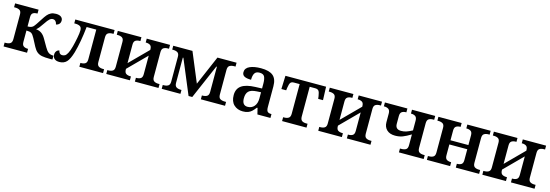

<svg xmlns="http://www.w3.org/2000/svg" viewBox="17 -1423 6612 2308"><g transform="rotate(15 3322.5 -269.0)"><path d="M17 -48H32Q66 -48 87 -61.5Q108 -75 108 -116V-422Q108 -461 87 -474.5Q66 -488 32 -488H17V-536H309V-488H307Q274 -488 253.5 -475Q233 -462 233 -424V-307Q259 -307 274.5 -312Q290 -317 302 -328Q313 -339 331.5 -366Q350 -393 372 -428Q399 -471 418 -493.5Q437 -516 462.5 -529Q488 -542 525 -542Q568 -542 589.5 -525Q611 -508 611 -481Q611 -454 595.5 -437.5Q580 -421 557 -418Q553 -442 539.5 -456.5Q526 -471 504 -471Q484 -471 464.5 -453.5Q445 -436 418 -395Q391 -355 374.5 -334.5Q358 -314 341 -301Q380 -298 409.5 -277.5Q439 -257 463 -214L517 -121Q540 -80 563.5 -64Q587 -48 622 -48H625V0H586Q529 0 493.5 -7Q458 -14 432.5 -34.5Q407 -55 386 -95L336 -190Q314 -232 294.5 -244Q275 -256 233 -256V-114Q233 -75 253.5 -61.5Q274 -48 307 -48H309V0H17Z M629 -63Q629 -91 644 -108.5Q659 -126 679 -126Q679 -109 691.5 -95Q704 -81 724 -81Q744 -81 759 -90Q774 -99 790 -128.5Q806 -158 822 -218Q835 -267 847 -329.5Q859 -392 859 -426Q859 -462 838 -475Q817 -488 779 -488H766V-536H1255V-488H1242Q1208 -488 1187 -474.5Q1166 -461 1166 -422V-114Q1166 -75 1187 -61.5Q1208 -48 1242 -48H1255V0H960V-48H968Q1001 -48 1021 -61.5Q1041 -75 1041 -114V-484H921Q901 -293 862 -155Q835 -64 801.5 -28.5Q768 7 711 7Q672 7 650.5 -11.5Q629 -30 629 -63Z M1295 -48H1307Q1341 -48 1362 -61.5Q1383 -75 1383 -114V-422Q1383 -461 1362 -474.5Q1341 -488 1307 -488H1295V-536H1589V-488H1582Q1549 -488 1528.5 -474.5Q1508 -461 1508 -422V-192L1731 -416V-422Q1731 -461 1711 -474.5Q1691 -488 1658 -488H1655V-536H1945V-488H1932Q1898 -488 1877 -474.5Q1856 -461 1856 -422V-114Q1856 -75 1877 -61.5Q1898 -48 1932 -48H1945V0H1651V-48H1658Q1691 -48 1711 -61.5Q1731 -75 1731 -114V-345L1508 -121V-114Q1508 -75 1528.5 -61.5Q1549 -48 1582 -48H1589V0H1295Z M1985 -48H1997Q2031 -48 2052 -61.5Q2073 -75 2073 -114V-422Q2073 -461 2052 -474.5Q2031 -488 1997 -488H1985V-536H2224L2377 -169L2535 -536H2773V-488H2760Q2721 -488 2699.5 -474.5Q2678 -461 2678 -421V-115Q2678 -75 2699.5 -61.5Q2721 -48 2760 -48H2773V0H2472V-48H2475Q2514 -48 2535.5 -61.5Q2557 -75 2557 -115V-428H2550L2365 0H2319L2140 -428H2133V-115Q2133 -75 2154.5 -61.5Q2176 -48 2215 -48H2218V0H1985Z M2840 -152Q2840 -231 2895.5 -270Q2951 -309 3066 -313L3149 -316V-374Q3149 -434 3134 -463Q3119 -492 3072 -492Q3028 -492 3011 -464Q2994 -436 2994 -383Q2937 -383 2909.5 -398.5Q2882 -414 2882 -448Q2882 -499 2936 -523.5Q2990 -548 3076 -548Q3178 -548 3226 -508Q3274 -468 3274 -376V-119Q3274 -78 3287.5 -63Q3301 -48 3335 -48H3338V0H3176L3157 -77H3149Q3124 -45 3105 -27.5Q3086 -10 3060 0Q3034 10 2996 10Q2927 10 2883.5 -31.5Q2840 -73 2840 -152ZM3149 -191V-269L3095 -266Q3025 -262 2996.5 -233.5Q2968 -205 2968 -147Q2968 -58 3037 -58Q3088 -58 3118.5 -94Q3149 -130 3149 -191Z M3483 -48H3495Q3531 -48 3551.5 -62Q3572 -76 3572 -115V-484H3502Q3471 -484 3458.5 -467.5Q3446 -451 3439 -403L3435 -370H3375L3381 -536H3887L3893 -370H3833L3829 -403Q3822 -451 3809 -467.5Q3796 -484 3765 -484H3697V-115Q3697 -76 3716.5 -62Q3736 -48 3771 -48H3787V0H3483Z M3933 -48H3945Q3979 -48 4000 -61.5Q4021 -75 4021 -114V-422Q4021 -461 4000 -474.5Q3979 -488 3945 -488H3933V-536H4227V-488H4220Q4187 -488 4166.5 -474.5Q4146 -461 4146 -422V-192L4369 -416V-422Q4369 -461 4349 -474.5Q4329 -488 4296 -488H4293V-536H4583V-488H4570Q4536 -488 4515 -474.5Q4494 -461 4494 -422V-114Q4494 -75 4515 -61.5Q4536 -48 4570 -48H4583V0H4289V-48H4296Q4329 -48 4349 -61.5Q4369 -75 4369 -114V-345L4146 -121V-114Q4146 -75 4166.5 -61.5Q4187 -48 4220 -48H4227V0H3933Z M4937 -48H4952Q4991 -48 5011.5 -61.5Q5032 -75 5032 -115V-249Q4974 -214 4933 -198Q4892 -182 4839 -182Q4772 -182 4735 -217.5Q4698 -253 4698 -312V-420Q4698 -458 4678 -473Q4658 -488 4622 -488H4619V-536H4899V-488H4896Q4863 -488 4843 -474Q4823 -460 4823 -421V-325Q4823 -256 4894 -256Q4928 -256 4957.5 -265.5Q4987 -275 5032 -299V-420Q5032 -459 5012 -473.5Q4992 -488 4958 -488H4956V-536H5245V-488H5233Q5197 -488 5177 -474Q5157 -460 5157 -421V-115Q5157 -76 5177 -62Q5197 -48 5233 -48H5245V0H4937Z M5285 -48H5297Q5331 -48 5352 -61.5Q5373 -75 5373 -114V-422Q5373 -461 5352 -474.5Q5331 -488 5297 -488H5285V-536H5574V-488H5572Q5539 -488 5518.5 -474.5Q5498 -461 5498 -422V-301H5721V-422Q5721 -461 5701 -474.5Q5681 -488 5648 -488H5645V-536H5935V-488H5922Q5888 -488 5867 -474.5Q5846 -461 5846 -422V-114Q5846 -75 5867 -61.5Q5888 -48 5922 -48H5935V0H5645V-48H5648Q5681 -48 5701 -61.5Q5721 -75 5721 -114V-249H5498V-114Q5498 -75 5518.5 -61.5Q5539 -48 5572 -48H5574V0H5285Z M5975 -48H5987Q6021 -48 6042 -61.5Q6063 -75 6063 -114V-422Q6063 -461 6042 -474.5Q6021 -488 5987 -488H5975V-536H6269V-488H6262Q6229 -488 6208.5 -474.5Q6188 -461 6188 -422V-192L6411 -416V-422Q6411 -461 6391 -474.5Q6371 -488 6338 -488H6335V-536H6625V-488H6612Q6578 -488 6557 -474.5Q6536 -461 6536 -422V-114Q6536 -75 6557 -61.5Q6578 -48 6612 -48H6625V0H6331V-48H6338Q6371 -48 6391 -61.5Q6411 -75 6411 -114V-345L6188 -121V-114Q6188 -75 6208.5 -61.5Q6229 -48 6262 -48H6269V0H5975Z"/></g></svg>

Font: Noto Serif SemiBold
Style: Regular
Weight: 600
Designer: Monotype Design Team
Foundry: Monotype Imaging Inc.
Version: Version 1.001